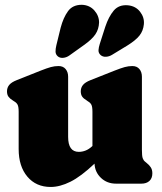

<svg xmlns="http://www.w3.org/2000/svg" viewBox="-20 -748 658 782"><path d="M56 -141V-292.5Q56 -313.5 51.5 -321.8Q47 -330 38 -335L32 -339Q20.5 -346 14.5 -354.2Q8.5 -362.5 8.5 -376Q8.5 -391 17.5 -402Q26.5 -413 48 -421.5L146 -460.5Q171.5 -470.5 187 -474.8Q202.5 -479 218.5 -479Q237 -479 247.2 -466.8Q257.5 -454.5 257.5 -435.5V-190.5Q257.5 -129.5 301 -129.5Q315 -129.5 328.5 -134.8Q342 -140 355.5 -152.5L356.5 -153.5V-292.5Q356.5 -313.5 352 -321.8Q347.5 -330 338.5 -335L333 -339Q321 -346 315 -354.2Q309 -362.5 309 -376Q309 -391 318 -402Q327 -413 348.5 -421.5L447 -460.5Q472.5 -470.5 488 -474.8Q503.5 -479 519 -479Q537.5 -479 547.8 -466.8Q558 -454.5 558 -435.5V-138Q558 -113 561.2 -103.8Q564.5 -94.5 571 -89.5L577 -84.5Q588 -76 594.2 -66.2Q600.5 -56.5 600.5 -42Q600.5 -22 588.5 -11Q576.5 0 556 0H452.5Q416 0 391.2 -23.5Q366.5 -47 365 -81.5Q309.5 -29 266.8 -7.8Q224 13.5 186.5 13.5Q127 13.5 91.5 -28.5Q56 -70.5 56 -141ZM227 -635Q238 -676.5 257 -702.5Q276 -728.5 313 -728.5Q344.5 -727.5 364 -705.8Q383.5 -684 383.5 -656.5Q382.5 -629 368.5 -608.2Q354.5 -587.5 322 -564.5L262.5 -522Q251.5 -514 238.2 -512.5Q225 -511 216 -518Q206.5 -526 206.2 -537.5Q206 -549 209.5 -563.5ZM409 -639.5Q422.5 -680 443.2 -704.8Q464 -729.5 500.5 -726.5Q532.5 -723.5 550.5 -700.2Q568.5 -677 566 -649.5Q563.5 -622.5 548 -603Q532.5 -583.5 498.5 -562.5L436 -524.5Q424.5 -517.5 411.5 -516.8Q398.5 -516 389.5 -524Q380.5 -532.5 381.2 -544Q382 -555.5 386.5 -569.5Z"/></svg>

Font: Fraunces 72pt S100 Black
Style: Regular
Weight: 900
Version: Version 1.000; ttfautohint (v1.8.3)